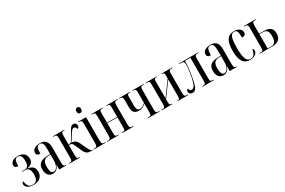

<svg xmlns="http://www.w3.org/2000/svg" viewBox="118 -1982 4780 3223"><g transform="rotate(-30 2508.0 -371.0)"><path d="M184 10C309 10 361 -62 361 -147C361 -225 322 -269 223 -282V-284C314 -295 347 -343 347 -407C347 -489 291 -545 190 -545C83 -545 46 -489 46 -443C46 -412 71 -392 115 -392C115 -497 132 -535 184 -535C241 -535 262 -493 262 -412C262 -330 237 -287 181 -287H124V-277H181C242 -277 275 -233 275 -141C275 -48 243 0 171 0C102 0 70 -47 60 -129C44 -126 31 -113 31 -89C31 -44 73 10 184 10Z M557 10C617 10 660 -27 680 -96H682V0H818V-10H816C778 -10 767 -22 767 -87V-372C767 -498 716 -545 619 -545C530 -545 468 -506 468 -444C468 -405 493 -388 540 -388C540 -499 560 -535 611 -535C661 -535 680 -501 680 -396V-300L615 -297C494 -291 436 -246 436 -141C436 -43 486 10 557 10ZM586 -13C544 -13 523 -53 523 -141C523 -237 548 -282 634 -287L680 -290V-178C680 -85 642 -13 586 -13Z M872 0H1085V-10H1082C1035 -10 1027 -20 1027 -81V-274C1083 -274 1093 -264 1124 -191L1163 -102C1200 -16 1230 0 1308 0H1330V-10H1325C1300 -10 1288 -29 1247 -114L1204 -207C1179 -260 1154 -285 1077 -288C1113 -309 1131 -345 1157 -393C1189 -453 1208 -484 1242 -484C1268 -484 1285 -468 1287 -435C1306 -437 1323 -452 1323 -485C1323 -516 1305 -542 1266 -542C1216 -542 1198 -502 1161 -430C1134 -376 1113 -336 1094 -314C1080 -298 1059 -284 1027 -284V-455C1027 -516 1035 -526 1086 -526H1089V-536H868V-526H872C931 -526 940 -516 940 -455V-81C940 -20 931 -10 877 -10H872Z M1463 -644C1488 -644 1509 -659 1509 -698C1509 -738 1488 -752 1463 -752C1437 -752 1418 -738 1418 -698C1418 -659 1437 -644 1463 -644ZM1351 0H1582V-10H1571C1524 -10 1511 -20 1511 -84V-536H1357V-526H1367C1412 -526 1425 -515 1425 -452V-85C1425 -20 1412 -10 1364 -10H1351Z M1611 0H1832V-10H1827C1778 -10 1770 -18 1770 -81V-270H1966V-81C1966 -19 1958 -10 1911 -10H1904V0H2125V-10H2115C2064 -10 2052 -20 2052 -81V-455C2052 -517 2065 -526 2113 -526H2125V-536H1904V-526H1911C1958 -526 1966 -517 1966 -455V-280H1770V-455C1770 -517 1778 -526 1824 -526H1832V-536H1611V-526H1624C1672 -526 1684 -517 1684 -455V-81C1684 -18 1672 -10 1624 -10H1611Z M2399 0H2632V-10H2619C2569 -10 2559 -20 2559 -82V-453C2559 -515 2570 -526 2616 -526H2631V-536H2411V-526H2420C2465 -526 2473 -517 2473 -455V-256C2431 -218 2402 -204 2366 -204C2323 -204 2304 -233 2304 -299V-456C2304 -517 2310 -526 2356 -526H2365V-536H2150V-526H2158C2208 -526 2217 -513 2217 -453V-312C2217 -231 2256 -185 2332 -185C2393 -185 2432 -207 2473 -242V-82C2473 -17 2459 -10 2408 -10H2399Z M2666 0H2874V-10H2868C2833 -10 2825 -18 2825 -76V-125L3023 -394V-78C3023 -20 3017 -10 2984 -10H2973V0H3183V-10H3173C3122 -10 3110 -20 3110 -84V-453C3110 -518 3122 -526 3173 -526H3183V-536H2973V-526H2983C3016 -526 3023 -517 3023 -463V-413L2825 -143V-462C2825 -518 2832 -526 2869 -526H2876V-536H2666V-526H2678C2727 -526 2739 -518 2739 -453V-83C2739 -18 2727 -10 2678 -10H2666Z M3264 7C3320 7 3351 -31 3377 -156C3397 -254 3420 -397 3423 -523H3527V-81C3527 -20 3517 -10 3464 -10H3458V0H3685V-10H3676C3623 -10 3613 -20 3613 -81V-459C3613 -516 3625 -526 3679 -526H3685V-536H3307V-526H3344C3389 -526 3408 -519 3408 -455C3408 -407 3390 -274 3378 -218C3350 -81 3321 -47 3276 -47C3247 -47 3234 -67 3232 -96C3214 -96 3201 -79 3201 -55C3201 -18 3225 7 3264 7Z M3863 10C3923 10 3966 -27 3986 -96H3988V0H4124V-10H4122C4084 -10 4073 -22 4073 -87V-372C4073 -498 4022 -545 3925 -545C3836 -545 3774 -506 3774 -444C3774 -405 3799 -388 3846 -388C3846 -499 3866 -535 3917 -535C3967 -535 3986 -501 3986 -396V-300L3921 -297C3800 -291 3742 -246 3742 -141C3742 -43 3792 10 3863 10ZM3892 -13C3850 -13 3829 -53 3829 -141C3829 -237 3854 -282 3940 -287L3986 -290V-178C3986 -85 3948 -13 3892 -13Z M4379 10C4486 10 4523 -50 4523 -92C4523 -110 4516 -124 4498 -129C4488 -44 4454 -1 4396 -1C4321 -1 4285 -69 4285 -269C4285 -480 4318 -535 4380 -535C4431 -535 4447 -498 4447 -383C4504 -383 4522 -408 4522 -442C4522 -496 4479 -545 4381 -545C4272 -545 4198 -481 4198 -268C4198 -57 4272 10 4379 10Z M4569 0H4815C4925 0 4985 -54 4985 -156C4985 -273 4908 -296 4810 -296H4728V-454C4728 -514 4738 -526 4791 -526H4801V-536H4569V-526H4581C4633 -526 4642 -514 4642 -452V-80C4642 -22 4634 -10 4581 -10H4569ZM4797 -10H4728V-286H4793C4864 -286 4897 -254 4897 -158C4897 -51 4865 -10 4797 -10Z"/></g></svg>

Font: Noto Serif Display ExtraCondensed
Style: Regular
Weight: 400
Width: 2
Designer: Monotype Design Team
Foundry: Monotype Imaging Inc.
Version: Version 2.009